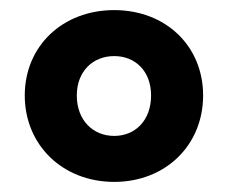

<svg xmlns="http://www.w3.org/2000/svg" viewBox="-20 -845 451 380"><path d="M382 -656C382 -754 308 -825 206 -825C104 -825 29 -754 29 -656C29 -558 104 -485 206 -485C308 -485 382 -558 382 -656ZM279 -656C279 -607 248 -576 206 -576C164 -576 132 -607 132 -656C132 -704 164 -734 206 -734C248 -734 279 -704 279 -656Z"/></svg>

Font: LINE Seed JP_OTF ExtraBold
Style: Regular
Weight: 800
Designer: LY Corporation & Fontrix & Fontworks
Version: Version 1.013